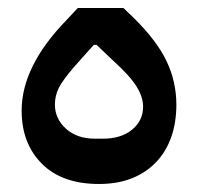

<svg xmlns="http://www.w3.org/2000/svg" viewBox="-20 -449 494 479"><path d="M227 10Q135 10 84.5 -40.5Q34 -91 34 -173Q34 -284 146 -399L174 -429H288L313 -405Q371 -348 395.5 -296.5Q420 -245 420 -188Q420 -143 407 -106.5Q394 -70 369 -44Q344 -18 308.5 -4Q273 10 227 10ZM237 -103Q282 -103 309.5 -125.5Q337 -148 337 -183Q337 -207 320.5 -233.5Q304 -260 262 -298L221 -337H214L179 -298Q147 -263 132 -239Q117 -215 117 -188Q117 -153 144.5 -128Q172 -103 217 -103Z"/></svg>

Font: IBM Plex Sans Arabic Medium
Style: Regular
Weight: 500
Designer: Mike Abbink, Paul van der Laan, Pieter van Rosmalen, Wael Morcos, Khajak Apelian
Foundry: Bold Monday
Version: Version 1.1